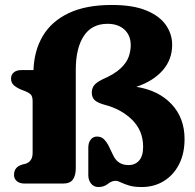

<svg xmlns="http://www.w3.org/2000/svg" viewBox="-20 -740 788 774"><path d="M724 -179.5Q724 -120 701.2 -76.5Q678.5 -33 639.5 -9.5Q600.5 14 551.5 14Q520.5 14 500.8 8Q481 2 468.5 -4.2Q456 -10.5 447 -11Q431 -11.5 415 1.2Q399 14 377 14Q358 14 347 0Q336 -14 336 -33.5V-145Q336 -164.5 345.5 -177Q355 -189.5 371 -189.5Q388.5 -189.5 399.5 -178.2Q410.5 -167 418.5 -151L435.5 -115.5Q454 -74.5 498 -74.5Q525 -74.5 541 -93Q557 -111.5 557 -148Q557 -213 512.8 -256.8Q468.5 -300.5 402 -317.5Q373.5 -325.5 361.8 -336.2Q350 -347 350 -367Q350 -382.5 358.5 -394.8Q367 -407 393 -420Q441.5 -441 466 -464.2Q490.5 -487.5 498.8 -511.2Q507 -535 507 -558Q507 -597 481.8 -620.5Q456.5 -644 413.5 -644Q350 -644 317.8 -595Q285.5 -546 285.5 -458V-61.5Q285.5 -33 274 -16.5Q262.5 0 234 0H80Q59 0 47.8 -9.8Q36.5 -19.5 36.5 -35Q36.5 -67 69.5 -76.5L83 -80Q95 -83 103.2 -93.8Q111.5 -104.5 111.5 -124V-332Q111.5 -352.5 103 -360Q94.5 -367.5 81.5 -372.5L68.5 -377.5Q49 -385 36.8 -395.5Q24.5 -406 24.5 -423Q24.5 -439 35.8 -448.2Q47 -457.5 66 -457.5H115Q117.5 -535.5 152.5 -594.8Q187.5 -654 256.8 -687Q326 -720 431 -720Q516 -720 569.8 -697.8Q623.5 -675.5 648.8 -639Q674 -602.5 674 -559.5Q674 -499.5 635.5 -456Q597 -412.5 529.5 -390Q619 -376 671.5 -320.2Q724 -264.5 724 -179.5Z"/></svg>

Font: Fraunces 9pt SuperSoft
Style: Bold
Weight: 700
Version: Version 1.000;[b76b70a41]